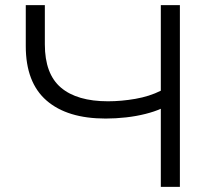

<svg xmlns="http://www.w3.org/2000/svg" viewBox="-20 -725 841 745"><path d="M604 0V-303Q580 -292 544.5 -283Q509 -274 469 -269.5Q429 -265 390 -265Q241 -265 160.5 -335Q80 -405 80 -546V-705H154V-553Q154 -438 216.5 -385Q279 -332 399 -332Q451 -332 505.5 -341.5Q560 -351 604 -373V-705H678V0Z"/></svg>

Font: Nunito Sans 7pt SemiExpanded Light
Style: Regular
Weight: 300
Width: 6
Designer: Vernon Adams
Foundry: Vernon Adams
Version: Version 3.101;gftools[0.9.27]